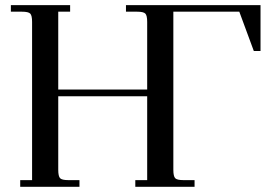

<svg xmlns="http://www.w3.org/2000/svg" viewBox="-20 -722 1082 742"><path d="M22 -676.8V-702.1H251V-676.8H205.1V-376H548.8V-637.2Q548.8 -662.1 541.7 -669.4Q534.7 -676.8 509.8 -676.8H466.8V-702.1H986.8V-524.9H960.9L904.8 -676.8H649.9V-65.9Q649.9 -41 657 -33.4Q664.1 -25.9 689 -25.9H731.9V0H502.9V-25.9H548.8V-350.1H205.1V-65.9Q205.1 -41 212.2 -33.4Q219.2 -25.9 244.1 -25.9H287.1V0H58.1V-25.9H104V-637.2Q104 -662.1 96.9 -669.4Q89.8 -676.8 64.9 -676.8Z"/></svg>

Font: Dihjauti S
Style: Bold
Weight: 700
Designer: T. Christopher White
Version: Version 3.0.0